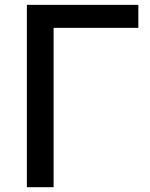

<svg xmlns="http://www.w3.org/2000/svg" viewBox="-20 -779 626 799"><path d="M91.8 0V-758.8H555.7V-663.1H203.1V0Z"/></svg>

Font: Gothic A1 SemiBold
Style: Regular
Weight: 600
Version: Version 2.50